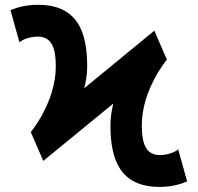

<svg xmlns="http://www.w3.org/2000/svg" viewBox="-20 -752 809 786"><path d="M208.5 -480C208.5 -333.5 106 -211.4 106 -211.4L157.2 -93.3L443.8 -328.1C436.5 -298.8 432.1 -268.6 432.1 -239.3C432.1 -97.7 471.7 13.2 634.3 13.2C682.6 13.2 720.7 1.5 746.1 -9.3L709.5 -140.6C694.8 -127.4 662.1 -117.2 635.3 -117.2C583.5 -117.2 560.5 -152.8 560.5 -239.3C560.5 -385.7 663.1 -507.8 663.1 -507.8L611.8 -626.5L325.2 -391.1C332.5 -420.9 336.9 -451.2 336.9 -480C336.9 -621.6 297.4 -732.4 134.8 -732.4C86.4 -732.4 48.3 -721.2 22.9 -710.4L59.6 -578.6C74.2 -592.3 106.9 -602.1 133.8 -602.1C185.5 -602.1 208.5 -566.4 208.5 -480Z"/></svg>

Font: Giphurs ExtraBold
Style: Regular
Weight: 800
Version: Version 1.000